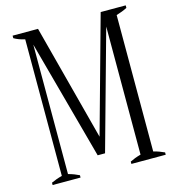

<svg xmlns="http://www.w3.org/2000/svg" viewBox="-113 -863 859 956"><g transform="rotate(-15 316.0 -385.0)"><path d="M40 -12C40 -12 40 0 40 0C40 0 184 0 184 0C184 0 184 -12 184 -12C168 -20 150 -27 128 -33C128 -33 128 -700 128 -700C128 -700 295 -85 295 -85C295 -85 333 -85 333 -85C333 -85 502 -693 502 -693C502 -693 502 -33 502 -33C480 -27 462 -20 446 -12C446 -12 446 0 446 0C446 0 623 0 623 0C623 0 623 -12 623 -12C606 -20 587 -27 567 -32C567 -32 567 -735 567 -735C587 -741 606 -748 623 -757C623 -757 623 -770 623 -770C623 -770 494 -770 494 -770C494 -770 328 -172 328 -172C328 -172 171 -770 171 -770C171 -770 40 -770 40 -770C40 -770 40 -757 40 -757C55 -748 74 -741 96 -736C96 -736 96 -32 96 -32C76 -27 57 -20 40 -12Z"/></g></svg>

Font: BUSH 25 TRIRONG
Style: Regular
Weight: 400
Designer: Katatrad Team
Foundry: CadsonDemak